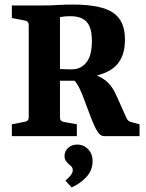

<svg xmlns="http://www.w3.org/2000/svg" viewBox="-20 -597 642 842"><path d="M32 0V-52L89 -63Q106 -66 106 -83V-487Q106 -504 89 -507L32 -518V-573H171Q203 -573 232 -575Q261 -577 300 -577Q422 -577 475 -542Q528 -507 528 -424Q528 -376 513.5 -345.5Q499 -315 476 -298Q453 -281 426.5 -272.5Q400 -264 376 -258L341 -243Q315 -243 285.5 -243Q256 -243 226 -243V-298Q237 -295 251 -294Q265 -293 278.5 -293Q292 -293 299 -293Q335 -294 359 -323.5Q383 -353 383 -418Q383 -458 372.5 -481.5Q362 -505 341 -515.5Q320 -526 288 -526Q276 -526 264.5 -525Q253 -524 243 -522V-81Q243 -65 261 -62L317 -52V0ZM436 0Q420 0 407.5 -20Q395 -40 382 -73L345 -171Q331 -209 316 -231.5Q301 -254 282 -261L361 -280Q411 -268 441 -245.5Q471 -223 492 -175L532 -85Q537 -73 542.5 -68Q548 -63 558 -61L592 -52V0ZM386 113Q385 151 358.5 179.5Q332 208 294 225L267 195Q279 185 289 173Q299 161 299 150Q299 139 293.5 133.5Q288 128 283 124Q276 118 269.5 109.5Q263 101 263 86Q263 66 279 51.5Q295 37 318 37Q347 37 367 58Q387 79 386 113Z"/></svg>

Font: Yrsa
Style: Regular
Weight: 400
Designer: Anna Giedrys (Yrsa+Rasa design), David Brezina (Yrsa art-direction, Rasa art-direction, design)
Foundry: Rosetta Type Foundry
Version: Version 2.004